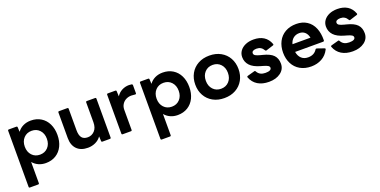

<svg xmlns="http://www.w3.org/2000/svg" viewBox="-18 -1298 4523 2287"><g transform="rotate(-20 2243.5 -155.0)"><path d="M81 218Q68 218 68 205V-505Q68 -518 81 -518H175Q189 -518 189 -505L192 -447Q220 -486 263.5 -507Q307 -528 361 -528Q434 -528 489 -494Q544 -460 573.5 -399Q603 -338 603 -259Q603 -180 573.5 -119Q544 -58 489 -24Q434 10 361 10Q311 10 269 -9Q227 -28 198 -63V205Q198 218 185 218ZM469 -259Q469 -326 430 -368Q391 -410 329 -410Q267 -410 228 -368Q189 -326 189 -259Q189 -192 228 -150Q267 -108 329 -108Q391 -108 430 -150Q469 -192 469 -259Z M705 -181V-505Q705 -518 718 -518H822Q835 -518 835 -505V-234Q835 -169 859 -138.5Q883 -108 934 -108Q985 -108 1021 -146Q1057 -184 1057 -254V-505Q1057 -518 1070 -518H1174Q1187 -518 1187 -505V-13Q1187 0 1174 0H1080Q1066 0 1066 -13L1063 -72Q1035 -32 990 -11Q945 10 894 10Q804 10 754.5 -40.5Q705 -91 705 -181Z M1336 0Q1323 0 1323 -13V-505Q1323 -518 1336 -518H1430Q1444 -518 1444 -505L1447 -440Q1473 -481 1515 -503Q1557 -525 1605 -525Q1625 -525 1640 -522Q1651 -519 1651 -508V-405Q1651 -394 1640 -394Q1630 -394 1615.5 -396Q1601 -398 1589 -398Q1553 -398 1522 -382.5Q1491 -367 1472 -337Q1453 -307 1453 -268V-13Q1453 0 1440 0Z M1752 218Q1739 218 1739 205V-505Q1739 -518 1752 -518H1846Q1860 -518 1860 -505L1863 -447Q1891 -486 1934.5 -507Q1978 -528 2032 -528Q2105 -528 2160 -494Q2215 -460 2244.5 -399Q2274 -338 2274 -259Q2274 -180 2244.5 -119Q2215 -58 2160 -24Q2105 10 2032 10Q1982 10 1940 -9Q1898 -28 1869 -63V205Q1869 218 1856 218ZM2140 -259Q2140 -326 2101 -368Q2062 -410 2000 -410Q1938 -410 1899 -368Q1860 -326 1860 -259Q1860 -192 1899 -150Q1938 -108 2000 -108Q2062 -108 2101 -150Q2140 -192 2140 -259Z M2350 -259Q2350 -337 2384 -398Q2418 -459 2480 -493.5Q2542 -528 2624 -528Q2706 -528 2768 -493.5Q2830 -459 2864 -398Q2898 -337 2898 -259Q2898 -181 2864 -120Q2830 -59 2768 -24.5Q2706 10 2624 10Q2542 10 2480 -24.5Q2418 -59 2384 -120Q2350 -181 2350 -259ZM2764 -259Q2764 -326 2725 -368Q2686 -410 2624 -410Q2562 -410 2523 -368Q2484 -326 2484 -259Q2484 -192 2523 -150Q2562 -108 2624 -108Q2686 -108 2725 -150Q2764 -192 2764 -259Z M2965 -128Q2964 -130 2964 -133Q2964 -141 2974 -144L3065 -169L3069 -170Q3078 -170 3081 -161Q3098 -131 3124 -118Q3150 -105 3185 -105Q3261 -105 3261 -143Q3261 -159 3244 -170Q3227 -181 3184 -193L3159 -200Q3069 -225 3028 -269.5Q2987 -314 2987 -376Q2987 -420 3012 -454.5Q3037 -489 3081.5 -508.5Q3126 -528 3184 -528Q3260 -528 3311.5 -495.5Q3363 -463 3387 -398Q3388 -396 3388 -392Q3388 -384 3379 -382L3288 -353Q3286 -352 3282 -352Q3276 -352 3271 -360Q3241 -413 3182 -413Q3154 -413 3137.5 -404Q3121 -395 3121 -376Q3121 -358 3139.5 -346.5Q3158 -335 3201 -324L3225 -318Q3318 -295 3356.5 -254Q3395 -213 3395 -146Q3395 -76 3337.5 -33Q3280 10 3190 10Q3105 10 3047.5 -25.5Q2990 -61 2965 -128Z M3463 -259Q3463 -337 3494.5 -398.5Q3526 -460 3585.5 -494Q3645 -528 3725 -528Q3803 -528 3859.5 -491.5Q3916 -455 3944 -388Q3972 -321 3970 -232Q3969 -219 3956 -219H3601Q3610 -165 3642.5 -135Q3675 -105 3726 -105Q3804 -105 3840 -164Q3845 -173 3857 -170L3946 -139Q3959 -134 3953 -122Q3920 -56 3860 -23Q3800 10 3725 10Q3645 10 3585.5 -24Q3526 -58 3494.5 -119.5Q3463 -181 3463 -259ZM3603 -316H3831Q3822 -362 3794 -387.5Q3766 -413 3724 -413Q3678 -413 3646.5 -387.5Q3615 -362 3603 -316Z M4027 -128Q4026 -130 4026 -133Q4026 -141 4036 -144L4127 -169L4131 -170Q4140 -170 4143 -161Q4160 -131 4186 -118Q4212 -105 4247 -105Q4323 -105 4323 -143Q4323 -159 4306 -170Q4289 -181 4246 -193L4221 -200Q4131 -225 4090 -269.5Q4049 -314 4049 -376Q4049 -420 4074 -454.5Q4099 -489 4143.5 -508.5Q4188 -528 4246 -528Q4322 -528 4373.5 -495.5Q4425 -463 4449 -398Q4450 -396 4450 -392Q4450 -384 4441 -382L4350 -353Q4348 -352 4344 -352Q4338 -352 4333 -360Q4303 -413 4244 -413Q4216 -413 4199.5 -404Q4183 -395 4183 -376Q4183 -358 4201.5 -346.5Q4220 -335 4263 -324L4287 -318Q4380 -295 4418.5 -254Q4457 -213 4457 -146Q4457 -76 4399.5 -33Q4342 10 4252 10Q4167 10 4109.5 -25.5Q4052 -61 4027 -128Z"/></g></svg>

Font: LINE Seed Sans TH
Style: Bold
Weight: 700
Designer: Dalton Maag Ltd | Thai characters by Cadson Demak Co.,Ltd.
Foundry: Dalton Maag Ltd
Version: Version 1.002